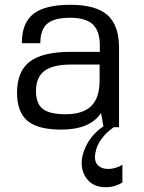

<svg xmlns="http://www.w3.org/2000/svg" viewBox="-20 -529 599 800"><path d="M410 -2 411 -1 401 -58Q355 11 235 11Q138 11 94.5 -25.5Q51 -62 51 -143Q51 -232 104.5 -272.5Q158 -313 276 -313H396V-339Q396 -400 366.5 -427.5Q337 -455 272 -455Q205 -455 176.5 -430Q148 -405 148 -349H71Q71 -433 119 -471Q167 -509 274 -509Q379 -509 427.5 -466.5Q476 -424 476 -330V1H454Q390 46 378 105Q367 156 406 171Q417 175 431 175Q446 175 460.5 170.5Q475 166 482 162L490 157V231Q460 251 420 251Q374 251 348 223Q322 195 320.5 155.5Q319 116 342.5 72Q366 28 410 -2ZM395 -260H277Q200 -260 165 -233.5Q130 -207 130 -149Q130 -97 158.5 -75Q187 -53 253 -53Q325 -53 360 -87Q395 -121 395 -194Z"/></svg>

Font: Fivo Sans
Style: Regular
Weight: 400
Designer: Alexander Slobzheninov
Foundry: Alexander Slobzheninov
Version: 1.0